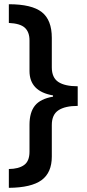

<svg xmlns="http://www.w3.org/2000/svg" viewBox="-20 -734 411 912"><path d="M226.1 9.8Q226.1 85.9 177.5 121.6Q128.9 157.2 22 158.2V68.8Q68.4 68.4 94.2 50Q120.1 31.7 120.1 -13.2V-141.1Q120.1 -200.2 146 -232.4Q171.9 -264.6 231.9 -274.9V-280.8Q120.1 -299.8 120.1 -397V-542Q120.1 -582 97.9 -602.3Q75.7 -622.6 22 -625V-713.9Q130.9 -713.9 178.5 -676.5Q226.1 -639.2 226.1 -554.2V-414.1Q226.1 -365.2 257.1 -344.7Q288.1 -324.2 349.1 -324.2V-231Q289.1 -231 257.6 -210.2Q226.1 -189.5 226.1 -140.1Z"/></svg>

Font: Sahel SemiBold FD
Style: SemiBold-FD
Weight: 600
Foundry: Saber Rastikerdar (saber.rastikerdar@gmail.com)
Version: Version 3.3.0